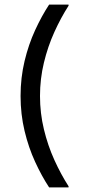

<svg xmlns="http://www.w3.org/2000/svg" viewBox="-20 -670 390 840"><path d="M280 150H195Q162.5 100.8 133.8 38.3Q105 -24.2 87.5 -97.1Q70 -170 70 -250Q70 -330 87.5 -402.9Q105 -475.8 133.8 -538.3Q162.5 -600.8 195 -650H280V-645Q246.7 -593.3 217.9 -530Q189.2 -466.7 172.1 -395.8Q155 -325 155 -250Q155 -175 172.1 -104.2Q189.2 -33.3 217.9 30Q246.7 93.3 280 145Z"/></svg>

Font: Familjen Grotesk Variable
Style: Regular
Weight: 400
Designer: Anders Wikstroem, Jonas Baeckman, Matilda Gysing, Kristian Moeller
Foundry: Familjen STHLM AB
Version: Version 2.000